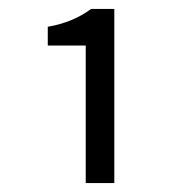

<svg xmlns="http://www.w3.org/2000/svg" viewBox="-20 -850 407 430"><path d="M87 -748V-790Q144 -800 184 -830H236V-440H172V-748Z"/></svg>

Font: RibengUni
Style: Regular
Weight: 400
Designer: (1) Dr. Andrew Glass (Program Manager at Microsoft Corporation)
(2) Bivuti Chakma (Suz Moriz)
(3) Paul D. Hunt (Adobe Co
Foundry: Bivuti Chakma and Jyoti Chakma
Version: Version 1.2020